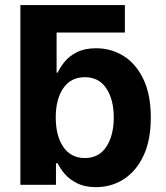

<svg xmlns="http://www.w3.org/2000/svg" viewBox="-20 -748 670 777"><path d="M368.2 9.3Q323.7 9.3 293 -5.9Q262.2 -21 242.9 -43.2Q223.6 -65.4 213.4 -87.4H206.5V0H62.5V-727.5H485.4V-616.2H209V-454.1H213.4Q223.1 -475.6 241.9 -498.5Q260.7 -521.5 291.7 -537.1Q322.8 -552.7 369.1 -552.7Q429.7 -552.7 480 -521.5Q530.3 -490.2 560.3 -427.7Q590.3 -365.2 590.3 -272Q590.3 -181.2 561 -118.4Q531.7 -55.7 481.4 -23.2Q431.2 9.3 368.2 9.3ZM323.2 -108.4Q380.4 -108.4 410.4 -154.3Q440.4 -200.2 440.4 -272.5Q440.4 -344.2 410.6 -389.9Q380.9 -435.5 323.2 -435.5Q266.6 -435.5 236.1 -391.1Q205.6 -346.7 205.6 -272.5Q205.6 -198.2 236.3 -153.3Q267.1 -108.4 323.2 -108.4Z"/></svg>

Font: Inter-Bold
Style: Bold
Weight: 700
Designer: Rasmus Andersson
Foundry: rsms
Version: Version 4.000;git-a52131595